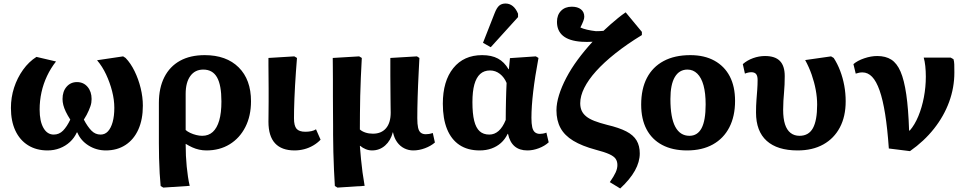

<svg xmlns="http://www.w3.org/2000/svg" viewBox="-20 -840 5485 1090"><path d="M250 14Q186 14 139 -15.5Q92 -45 67 -99Q42 -153 42 -227Q42 -287 60 -342.5Q78 -398 111 -444Q144 -490 187 -517L298 -491Q268 -453 247 -408.5Q226 -364 215.5 -316Q205 -268 205 -218Q205 -152 226.5 -114Q248 -76 285 -76Q316 -76 338 -98.5Q360 -121 379 -161Q363 -186 353.5 -206Q344 -226 339.5 -243.5Q335 -261 335 -278Q335 -321 358 -347.5Q381 -374 417 -374Q454 -374 477 -347Q500 -320 500 -278Q500 -268 498.5 -257.5Q497 -247 493 -236Q489 -225 484 -213Q479 -201 472 -188Q465 -175 456 -161Q477 -121 499 -98.5Q521 -76 551 -76Q576 -76 593 -94.5Q610 -113 619.5 -147Q629 -181 629 -228Q629 -273 616.5 -322Q604 -371 582.5 -417Q561 -463 531 -498L679 -520L693 -511Q722 -481 744 -436Q766 -391 778.5 -340Q791 -289 791 -240Q791 -162 765.5 -105Q740 -48 692.5 -17Q645 14 581 14Q527 14 482.5 -14Q438 -42 419 -88H416Q402 -57 377 -34Q352 -11 319.5 1.5Q287 14 250 14Z M907 225 892 216Q889 186 886.5 144Q884 102 883 57Q882 12 882 -27V-256Q882 -341 913 -402Q944 -463 1002 -495Q1060 -527 1142 -527Q1265 -527 1335 -457.5Q1405 -388 1405 -265Q1405 -182 1373 -119Q1341 -56 1284 -21Q1227 14 1152 14Q1131 14 1110.5 9.5Q1090 5 1071.5 -3.5Q1053 -12 1035 -23H1034Q1034 12 1035.5 44Q1037 76 1040 105.5Q1043 135 1047 162.5Q1051 190 1057 215ZM1128 -69Q1164 -69 1188 -91Q1212 -113 1224.5 -156Q1237 -199 1237 -264Q1237 -357 1212 -401Q1187 -445 1134 -445Q1087 -445 1060.5 -408.5Q1034 -372 1034 -307V-102Q1044 -93 1060 -85.5Q1076 -78 1094 -73.5Q1112 -69 1128 -69Z M1652 14Q1579 14 1541.5 -26.5Q1504 -67 1504 -149Q1504 -169 1504.5 -198.5Q1505 -228 1505 -263.5Q1505 -299 1505 -336Q1505 -373 1504.5 -407Q1504 -441 1504 -468.5Q1504 -496 1504 -511L1651 -520L1666 -511Q1663 -472 1660 -432Q1657 -392 1655 -354Q1653 -316 1651.5 -281Q1650 -246 1649.5 -217.5Q1649 -189 1649 -168Q1649 -126 1663.5 -109Q1678 -92 1714 -92Q1732 -92 1748 -95.5Q1764 -99 1774 -106L1800 -47Q1782 -28 1758 -14Q1734 0 1707 7Q1680 14 1652 14Z M1896 225 1881 216Q1878 171 1876 122.5Q1874 74 1872.5 23.5Q1871 -27 1871 -75Q1871 -92 1871 -125.5Q1871 -159 1870.5 -203Q1870 -247 1870 -293.5Q1870 -340 1870 -384Q1870 -428 1869.5 -461.5Q1869 -495 1869 -511L2019 -520L2034 -511Q2031 -453 2028.5 -399.5Q2026 -346 2025 -295.5Q2024 -245 2023.5 -197.5Q2023 -150 2023 -105Q2035 -94 2054.5 -87.5Q2074 -81 2097 -81Q2145 -81 2171.5 -112Q2198 -143 2198 -201Q2198 -210 2197.5 -231.5Q2197 -253 2197 -282Q2197 -311 2196.5 -344.5Q2196 -378 2196 -409.5Q2196 -441 2196 -467.5Q2196 -494 2196 -511L2347 -520L2361 -511Q2359 -470 2357 -432Q2355 -394 2353.5 -358Q2352 -322 2351 -288.5Q2350 -255 2349.5 -225.5Q2349 -196 2349 -169Q2349 -135 2353.5 -115Q2358 -95 2369 -86.5Q2380 -78 2397 -78Q2406 -78 2415.5 -79.5Q2425 -81 2437 -85L2449 -31Q2426 -11 2392.5 1.5Q2359 14 2326 14Q2299 14 2275 2Q2251 -10 2234.5 -33Q2218 -56 2211 -89H2210Q2198 -42 2166.5 -14Q2135 14 2092 14Q2074 14 2056.5 7Q2039 0 2025 -12H2023Q2026 26 2029.5 63.5Q2033 101 2038 138Q2043 175 2050 215Z M2703 14Q2635 14 2588.5 -17Q2542 -48 2518 -107Q2494 -166 2494 -251Q2494 -380 2553.5 -453.5Q2613 -527 2717 -527Q2771 -527 2807 -507.5Q2843 -488 2867 -447H2869L2875 -510L3022 -520L3037 -511Q3027 -458 3019.5 -410Q3012 -362 3007 -319.5Q3002 -277 2999.5 -240Q2997 -203 2997 -171Q2997 -138 3001.5 -118Q3006 -98 3017 -89Q3028 -80 3045 -80Q3053 -80 3062 -81.5Q3071 -83 3082 -87L3095 -32Q3072 -11 3039 1.5Q3006 14 2974 14Q2929 14 2901.5 -9.5Q2874 -33 2864 -80H2862Q2847 -49 2824 -28.5Q2801 -8 2770.5 3Q2740 14 2703 14ZM2758 -76Q2787 -76 2810.5 -96.5Q2834 -117 2851 -159Q2851 -186 2851.5 -213.5Q2852 -241 2852.5 -268.5Q2853 -296 2854 -321.5Q2855 -347 2856 -369Q2843 -401 2818 -420.5Q2793 -440 2762 -440Q2728 -440 2706 -420Q2684 -400 2673 -360.5Q2662 -321 2662 -260Q2662 -195 2672 -154.5Q2682 -114 2703 -95Q2724 -76 2758 -76ZM2766 -572 2722 -597 2788 -765Q2800 -796 2814 -808Q2828 -820 2850 -820Q2873 -820 2891 -805.5Q2909 -791 2921 -762V-743Z M3501 230 3442 194Q3465 161 3475 139Q3485 117 3485 97Q3485 76 3475 61.5Q3465 47 3438.5 35Q3412 23 3362 10Q3284 -11 3234.5 -41Q3185 -71 3162 -113.5Q3139 -156 3139 -214Q3139 -253 3153.5 -300Q3168 -347 3195 -398.5Q3222 -450 3260 -501.5Q3298 -553 3344 -603Q3327 -602 3312.5 -602Q3298 -602 3281 -603Q3211 -608 3176.5 -636.5Q3142 -665 3142 -716Q3142 -755 3165 -778.5Q3188 -802 3226 -802Q3259 -802 3278 -787Q3297 -772 3297 -745Q3297 -735 3291.5 -720.5Q3286 -706 3275 -684Q3289 -677 3312.5 -671.5Q3336 -666 3363 -663Q3375 -663 3385.5 -663.5Q3396 -664 3406 -665Q3426 -684 3446.5 -702Q3467 -720 3488.5 -737.5Q3510 -755 3532 -770L3624 -659V-641Q3539 -589 3473.5 -537Q3408 -485 3364 -436Q3320 -387 3297 -341Q3274 -295 3274 -254Q3274 -230 3282 -212Q3290 -194 3307.5 -179.5Q3325 -165 3354.5 -153.5Q3384 -142 3427 -131Q3495 -115 3535.5 -94Q3576 -73 3594 -42.5Q3612 -12 3612 31Q3612 79 3584.5 128.5Q3557 178 3501 230Z M3880 14Q3798 14 3739.5 -17Q3681 -48 3650.5 -106Q3620 -164 3620 -246Q3620 -335 3652.5 -397.5Q3685 -460 3747.5 -493.5Q3810 -527 3899 -527Q3979 -527 4036 -495.5Q4093 -464 4123 -406.5Q4153 -349 4153 -267Q4153 -180 4120.5 -117Q4088 -54 4027 -20Q3966 14 3880 14ZM3894 -69Q3940 -69 3963 -112.5Q3986 -156 3986 -247Q3986 -311 3974 -355Q3962 -399 3938.5 -422Q3915 -445 3883 -445Q3836 -445 3811 -402.5Q3786 -360 3786 -278Q3786 -172 3813.5 -120.5Q3841 -69 3894 -69Z M4508 14Q4393 14 4332.5 -40.5Q4272 -95 4272 -201Q4272 -241 4274.5 -272.5Q4277 -304 4279 -331.5Q4281 -359 4281 -386Q4281 -409 4272.5 -419.5Q4264 -430 4245 -430Q4237 -430 4227.5 -428Q4218 -426 4209 -422L4197 -476Q4222 -498 4255.5 -510Q4289 -522 4323 -522Q4380 -522 4407.5 -494Q4435 -466 4435 -408Q4435 -383 4434 -360Q4433 -337 4431 -314.5Q4429 -292 4427.5 -268Q4426 -244 4426 -217Q4426 -167 4436.5 -134.5Q4447 -102 4468 -85.5Q4489 -69 4519 -69Q4571 -69 4595 -112.5Q4619 -156 4619 -246Q4619 -287 4611 -330Q4603 -373 4588 -416Q4573 -459 4551 -499L4698 -520L4713 -511Q4734 -479 4749.5 -438.5Q4765 -398 4773 -354Q4781 -310 4781 -265Q4781 -179 4748 -116.5Q4715 -54 4654 -20Q4593 14 4508 14Z M5146 18 5026 3Q5018 -111 5005 -192.5Q4992 -274 4973.5 -326.5Q4955 -379 4931 -404Q4907 -429 4876 -429Q4858 -429 4838 -422L4825 -476Q4848 -496 4886.5 -509Q4925 -522 4960 -522Q5008 -522 5040 -501.5Q5072 -481 5092.5 -433.5Q5113 -386 5125 -304Q5137 -222 5141 -99H5145Q5173 -131 5193.5 -180.5Q5214 -230 5225 -288Q5236 -346 5236 -405Q5236 -436 5233 -464.5Q5230 -493 5224 -513H5377L5393 -504Q5397 -491 5397.5 -474.5Q5398 -458 5398 -428Q5398 -343 5368.5 -262Q5339 -181 5282.5 -109.5Q5226 -38 5146 18Z"/></svg>

Font: Literata 18pt
Style: Bold
Weight: 700
Designer: Latin by Veronika Burian and Jose Scaglione. Greek by Irene Vlachou. Cyrillic by Vera Evstafieva.
Foundry: TypeTogether
Version: Version 3.103;gftools[0.9.29]